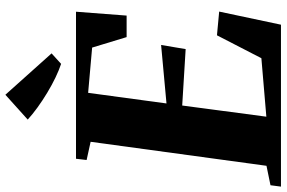

<svg xmlns="http://www.w3.org/2000/svg" viewBox="-206 -848 1039 696"><g transform="rotate(-90 313.0 -499.5)"><path d="M-15 0 -10 -38 60.5 -52.5 147.5 -690 81.5 -704.5 86 -743H619L605 -559.5H527L489 -684.5L325 -699L286.5 -415L498.5 -434.5L483.5 -345.5L279 -358L238.5 -53L450.5 -71L533.5 -232L619.5 -224L572 0ZM430 -797Q408.5 -804 381.2 -817Q354 -830 325.8 -847Q297.5 -864 272 -882.5Q246.5 -901 228 -918L318 -999L468 -831.5Z"/></g></svg>

Font: Merriweather 72pt Black
Style: Italic
Weight: 900
Italic angle: -7.8°
Version: Version 2.101